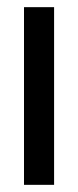

<svg xmlns="http://www.w3.org/2000/svg" viewBox="-20 -516 219 536"><path d="M47 0V-496H131V0Z"/></svg>

Font: DM Sans 36pt
Style: Regular
Weight: 400
Designer: Colophon Foundry, Jonny Pinhorn
Foundry: Colophon Foundry
Version: Version 4.004;gftools[0.9.30]